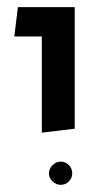

<svg xmlns="http://www.w3.org/2000/svg" viewBox="-20 -584 304 537"><path d="M97 -482H20L30 -564H189V-224L97 -213ZM117 -99Q117 -112 127 -122Q137 -132 150 -132Q163 -132 172.5 -122.5Q182 -113 182 -99Q182 -86 172.5 -76.5Q163 -67 150 -67Q137 -67 127 -76.5Q117 -86 117 -99Z"/></svg>

Font: FiraGOUPP
Style: Medium
Weight: 400
Designer: bBox Type
Foundry: bBox Type GmbH
Version: Version 1.001